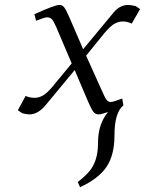

<svg xmlns="http://www.w3.org/2000/svg" viewBox="-20 -464 594 787"><path d="M53.2 -12.2 85 -70.8Q102.1 -63 122.1 -63Q143.6 -63 163.3 -77.4Q183.1 -91.8 210.9 -127.9L273.9 -204.1L210.9 -352.1Q200.2 -377.4 192.4 -385.3Q184.6 -393.1 172.9 -393.1Q163.6 -393.1 127.9 -378.9L121.1 -405.8Q205.1 -443.8 223.1 -443.8Q235.4 -443.8 242.9 -434.1Q250.5 -424.3 262.2 -397.9L320.8 -262.2L439.9 -405.8Q468.3 -443.8 504.9 -443.8Q515.6 -443.8 536.1 -439L554.2 -426.8L520 -367.2Q502 -376 483.9 -376Q460.9 -376 441.7 -361.8Q422.4 -347.7 394 -311L333 -235.8L397.9 -91.8Q409.7 -64 416.7 -54.9Q423.8 -45.9 434.1 -45.9Q443.4 -45.9 481 -60.1L485.8 -32.2Q449.2 -2.9 449.2 91.8Q449.2 171.4 416.5 220Q383.8 268.6 308.1 303.2L298.8 282.2Q329.1 258.3 345.9 238.5Q362.8 218.8 372.3 189.9Q381.8 161.1 381.8 121.1Q381.8 44.4 422.9 -4.9Q395.5 4.9 383.8 4.9Q370.6 4.9 362.3 -6.3Q354 -17.6 341.8 -45.9L286.1 -176.8L168 -34.2Q136.2 4.9 100.1 4.9Q86.9 4.9 70.8 0Z"/></svg>

Font: Dehuti
Style: Italic
Weight: 400
Version: Version 1.2